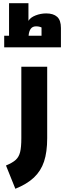

<svg xmlns="http://www.w3.org/2000/svg" viewBox="-20 -883 397 1188"><path d="M17 141Q58 124 77.5 106Q97 88 104.5 58Q112 28 112 -28V-470H272V-28Q272 58 252.5 116.5Q233 175 190 215.5Q147 256 75 285ZM357 -710V-590H6V-662H36V-863H156V-754Q168 -775 200 -787.5Q232 -800 266 -800Q310 -800 333.5 -779Q357 -758 357 -710ZM237 -662V-713Q223 -720 203 -720Q181 -720 170 -704.5Q159 -689 157 -662Z"/></svg>

Font: Changa ExtraBold
Style: Regular
Weight: 800
Designer: Eduardo Rodriguez Tunni
Foundry: Eduardo Rodriguez Tunni
Version: Version 2.002; ttfautohint (v1.5) -l 8 -r 50 -G 220 -x 14 -H